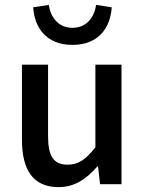

<svg xmlns="http://www.w3.org/2000/svg" viewBox="-20 -755 593 787"><path d="M116 -725C121 -645 167 -571 277 -571C387 -571 433 -645 438 -725L374 -735C367 -687 337 -641 277 -641C217 -641 187 -687 180 -735ZM70 -182C70 -58 116 12 220 12C287 12 335 -22 379 -73H382L390 0H478V-490H371V-151C331 -101 302 -80 257 -80C201 -80 177 -113 177 -196V-490H70Z"/></svg>

Font: Cambridge Sans Medium
Style: Regular
Weight: 500
Version: Version 2.020;PS 002.020;hotconv 1.0.88;makeotf.lib2.5.64775